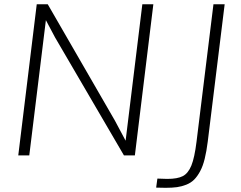

<svg xmlns="http://www.w3.org/2000/svg" viewBox="-20 -731 1133 903"><path d="M65.9 0 152.8 -710.9H204.6L520.5 -163.6L570.8 -69.3L649.4 -710.9H701.2L614.3 0H563L238.8 -555.2L195.8 -636.2L117.7 0ZM759.3 152.3Q746.6 152.3 714.4 151.4L720.2 108.9Q745.6 110.4 766.6 110.4Q814.9 110.4 840.1 97.2Q865.2 84 880.1 47.4Q895 10.7 904.3 -64.5L983.9 -710.9H1036.6L957 -64.5Q951.2 -18.1 942.6 16.4Q934.1 50.8 921.1 74.7Q908.2 98.6 893.1 113.8Q877.9 128.9 856.4 137.5Q835 146 812.5 149.2Q790 152.3 759.3 152.3Z"/></svg>

Font: Muli
Style: ExtraLightItalic
Weight: 200
Italic angle: -7°
Designer: Vernon Adams
Foundry: newtypography
Version: Version 2.0; ttfautohint (v1.00rc1.2-2d82) -l 8 -r 50 -G 200